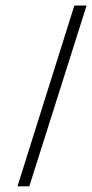

<svg xmlns="http://www.w3.org/2000/svg" viewBox="-20 -652 327 681"><path d="M84 8.8 287.1 -632.3H243.7L42 8.8Z"/></svg>

Font: Meera New
Style: Regular
Weight: 400
Designer: Hussain K H
Foundry: RIT
Version: 1.4.1